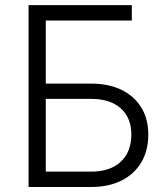

<svg xmlns="http://www.w3.org/2000/svg" viewBox="-20 -748 674 768"><path d="M94.2 0V-727.5H507.3V-666H163.1V-413.6H344.7Q415 -413.6 466.3 -388.4Q517.6 -363.3 545.4 -317.6Q573.2 -272 573.2 -209.5Q573.2 -146 545.4 -98.9Q517.6 -51.8 466.3 -25.9Q415 0 344.7 0ZM163.1 -61.5H343.8Q420.9 -61.5 463.1 -101.1Q505.4 -140.6 505.4 -210.4Q505.4 -276.4 463.1 -314.5Q420.9 -352.5 343.8 -352.5H163.1Z"/></svg>

Font: Inter 16pt Light
Style: Regular
Weight: 300
Version: Version 4.001;git-66647c0bb